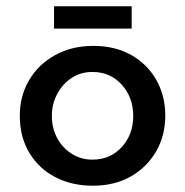

<svg xmlns="http://www.w3.org/2000/svg" viewBox="-20 -581 589 611"><path d="M43 -213Q43 -276 73 -326.5Q103 -377 156 -406Q209 -435 277 -435Q346 -435 397.5 -406Q449 -377 477.5 -326.5Q506 -276 506 -213Q506 -150 477 -99.5Q448 -49 396.5 -19.5Q345 10 275 10Q209 10 156.5 -17Q104 -44 73.5 -94.5Q43 -145 43 -213ZM145 -212Q145 -173 162 -141.5Q179 -110 208.5 -91.5Q238 -73 274 -73Q331 -73 367.5 -113Q404 -153 404 -212Q404 -271 367.5 -311.5Q331 -352 274 -352Q237 -352 208 -333Q179 -314 162 -282Q145 -250 145 -212ZM152 -561H399V-490H152Z"/></svg>

Font: Reem Kufi Ink
Style: Regular
Weight: 400
Designer: Khaled Hosny
Version: Version 1.7